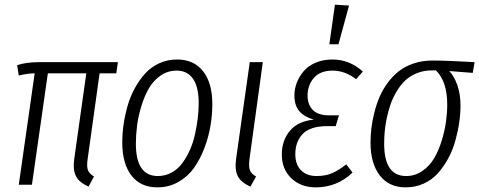

<svg xmlns="http://www.w3.org/2000/svg" viewBox="-20 -788 2044 819"><path d="M404.8 -475.1 354 -110.8Q349.1 -78.6 355 -62.7Q360.8 -46.9 380.9 -35.2L357.9 7.8Q317.9 -9.3 304 -36.6Q290 -64 296.9 -111.8L348.1 -475.1H184.1L116.2 0H60.1L127.9 -475.1Q98.1 -475.1 60.1 -465.8L53.2 -509.8Q89.4 -522.9 148.9 -522.9H482.9L476.1 -475.1Z M651.4 11.2Q579.1 11.2 540.3 -39.6Q501.5 -90.3 501.5 -180.2Q501.5 -217.8 507.1 -256.8Q512.7 -295.9 524.2 -336.2Q535.6 -376.5 554.9 -411.6Q574.2 -446.8 599.1 -474.4Q624 -502 659.2 -518.1Q694.3 -534.2 735.4 -534.2Q807.6 -534.2 846.7 -483.6Q885.7 -433.1 885.7 -344.2Q885.7 -298.8 877.9 -251.7Q870.1 -204.6 852.1 -157Q834 -109.4 807.9 -72.3Q781.7 -35.2 741.2 -12Q700.7 11.2 651.4 11.2ZM653.3 -37.1Q685.1 -37.1 712.2 -52Q739.3 -66.9 757.8 -92.3Q776.4 -117.7 790.3 -148.9Q804.2 -180.2 812 -216.1Q819.8 -252 823.7 -284.7Q827.6 -317.4 827.6 -348.1Q827.6 -416.5 803.5 -451.7Q779.3 -486.8 733.4 -486.8Q695.3 -486.8 664.6 -465.3Q633.8 -443.8 614.7 -410.6Q595.7 -377.4 582.8 -334.7Q569.8 -292 564.7 -252.2Q559.6 -212.4 559.6 -174.8Q559.6 -37.1 653.3 -37.1Z M1101.1 -522.9 1044.4 -110.8Q1040 -78.1 1045.9 -62.3Q1051.8 -46.4 1072.3 -35.2L1048.3 7.8Q1008.3 -9.3 994.4 -36.6Q980.5 -64 987.3 -111.8L1045.4 -522.9Z M1408.7 -768.1 1468.8 -764.2 1423.8 -599.1H1384.8ZM1327.1 11.2Q1263.2 11.2 1222.7 -27.6Q1182.1 -66.4 1182.1 -128.9Q1182.1 -188.5 1216.3 -229.7Q1250.5 -271 1318.8 -277.8Q1278.3 -289.1 1257.1 -313.5Q1235.8 -337.9 1235.8 -380.9Q1235.8 -408.2 1245.8 -434.6Q1255.9 -460.9 1274.7 -483.6Q1293.5 -506.3 1325.7 -520.3Q1357.9 -534.2 1397.9 -534.2Q1470.7 -534.2 1527.8 -482.9L1499 -450.2Q1451.2 -486.8 1398.9 -486.8Q1345.7 -486.8 1318.8 -455.6Q1292 -424.3 1292 -380.9Q1292 -340.8 1314.9 -318.4Q1337.9 -295.9 1383.8 -295.9H1425.8L1412.1 -250H1375Q1337.4 -250 1310.3 -240.5Q1283.2 -231 1268.3 -213.6Q1253.4 -196.3 1246.6 -175.8Q1239.7 -155.3 1239.7 -129.9Q1239.7 -86.4 1263.9 -61.8Q1288.1 -37.1 1331.1 -37.1Q1368.2 -37.1 1396.5 -49.3Q1424.8 -61.5 1457 -86.9L1483.9 -51.8Q1417.5 11.2 1327.1 11.2Z M1710.4 11.2Q1639.2 11.2 1599.9 -39.8Q1560.5 -90.8 1560.5 -180.2Q1560.5 -210.4 1564.2 -241.5Q1567.9 -272.5 1576.7 -307.4Q1585.4 -342.3 1598.6 -373.5Q1611.8 -404.8 1633.1 -433.8Q1654.3 -462.9 1680.9 -483.9Q1707.5 -504.9 1744.4 -517.3Q1781.2 -529.8 1824.7 -529.8Q1885.7 -529.8 2004.4 -522.9L1996.6 -477.1L1896.5 -484.9Q1918 -462.4 1931.2 -423.8Q1944.3 -385.3 1944.3 -338.9Q1944.3 -302.7 1938.7 -264.4Q1933.1 -226.1 1921.9 -186.3Q1910.6 -146.5 1891.6 -111.6Q1872.6 -76.7 1847.7 -48.8Q1822.8 -21 1787.4 -4.9Q1752 11.2 1710.4 11.2ZM1712.4 -37.1Q1750.5 -37.1 1781.5 -58.6Q1812.5 -80.1 1831.8 -112.8Q1851.1 -145.5 1864 -187.5Q1877 -229.5 1882.3 -268.1Q1887.7 -306.6 1887.7 -341.8Q1887.7 -440.9 1839.4 -487.8H1822.8Q1788.6 -487.8 1759.3 -476.3Q1730 -464.8 1709.5 -445.6Q1689 -426.3 1672.9 -399.7Q1656.7 -373 1646.7 -345Q1636.7 -316.9 1630.1 -285.6Q1623.5 -254.4 1621.1 -227.5Q1618.7 -200.7 1618.7 -174.8Q1618.7 -37.1 1712.4 -37.1Z"/></svg>

Font: Fira Sans Compressed Light
Style: Italic
Weight: 300
Width: 3
Italic angle: -8°
Designer: Carrois Corporate & Edenspiekermann AG
Foundry: Carrois Corporate GbR & Edenspiekermann AG
Version: Version 4.203;PS 004.203;hotconv 1.0.88;makeotf.lib2.5.64775